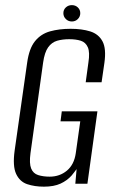

<svg xmlns="http://www.w3.org/2000/svg" viewBox="-20 -710 443 742"><path d="M149.7 11.4Q113.8 11.4 85 1.7Q56.3 -8 42.3 -38Q28.3 -68 36.6 -128.2L84.9 -467.3Q92.6 -523 115.4 -551Q138.2 -579.1 173.6 -588.9Q209.1 -598.7 252.8 -598.7Q296.6 -598.7 328.8 -588.6Q361 -578.4 376.1 -550.3Q391.2 -522.3 383.5 -467.3L372.6 -392.2H311.2L321.6 -468Q327.9 -507.8 319.5 -527.1Q311.1 -546.4 292.4 -552.5Q273.6 -558.5 247.4 -558.5Q221.5 -558.5 200.6 -552.5Q179.8 -546.4 166 -527.1Q152.2 -507.8 146.6 -468L97.8 -117.8Q92.5 -78.3 100.4 -58.9Q108.3 -39.4 127.5 -33.4Q146.8 -27.3 172 -27.3Q210.5 -27.3 238.5 -50.5Q266.5 -73.8 272.8 -117.8L290.2 -241.2H213.9L218.8 -279.7H356.5L317.8 0H271.1L276 -56.5Q271 -50.1 266 -43.3Q261 -36.6 256.7 -31.6Q239.6 -12.3 213.9 -0.4Q188.2 11.4 149.7 11.4ZM257.7 -627Q244 -627 234.4 -636.4Q224.9 -645.8 224.9 -659.1Q224.9 -672.4 234.4 -681.3Q244 -690.2 257.7 -690.2Q271.5 -690.2 280.8 -681.3Q290.2 -672.4 290.2 -659.1Q290.2 -645.8 280.8 -636.4Q271.5 -627 257.7 -627Z"/></svg>

Font: Alumni Sans SC Thin
Style: Italic
Weight: 100
Italic angle: -8°
Designer: Robert E. Leuschke
Foundry: Robert E. Leuschke
Version: Version 1.016